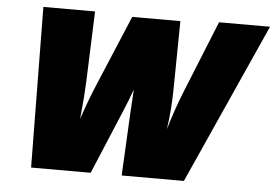

<svg xmlns="http://www.w3.org/2000/svg" viewBox="-51 -800 1246 870"><g transform="rotate(5 571.5 -365.0)"><path d="M1143 -730 815 0H532L547 -297L553 -393Q533 -338 516 -298L391 0H120L112 -730H347L335 -406Q332 -335 322 -239Q351 -326 385 -406L517 -720H736L732 -406Q731 -320 718 -227Q744 -317 780 -406L911 -730Z"/></g></svg>

Font: Nacelle Black
Style: Italic
Weight: 900
Italic angle: -12°
Designer: Sora Sagano
Foundry: Sora Sagano
Version: Version 1.000;FEAKit 1.0